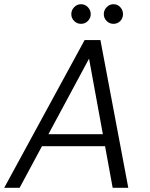

<svg xmlns="http://www.w3.org/2000/svg" viewBox="-31 -890 709 910"><path d="M-11 0 370 -700H445L577 0H503L391 -612L62 0ZM138 -197 168 -254H485L496 -197ZM353 -777Q334 -777 320.5 -790.5Q307 -804 307 -823Q307 -842 320.5 -856Q334 -870 353 -870Q372 -870 385.5 -856Q399 -842 399 -823Q399 -804 385.5 -790.5Q372 -777 353 -777ZM507 -777Q488 -777 474.5 -790.5Q461 -804 461 -823Q461 -842 474.5 -856Q488 -870 507 -870Q526 -870 539 -856Q552 -842 552 -823Q552 -804 539 -790.5Q526 -777 507 -777Z"/></svg>

Font: DM Sans 9pt Light
Style: Italic
Weight: 300
Italic angle: -10°
Version: Version 4.004;gftools[0.9.30]